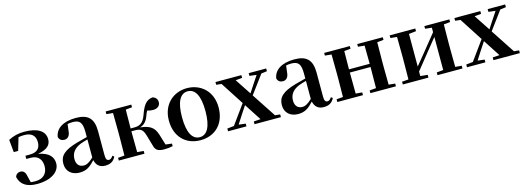

<svg xmlns="http://www.w3.org/2000/svg" viewBox="-4 -1280 5522 2025"><g transform="rotate(-15 2757.0 -268.0)"><path d="M229 16C386 16 479 -53 479 -143C479 -212 438 -267 320 -289C425 -307 464 -351 463 -412C463 -500 383 -552 239 -552C172 -552 120 -539 64 -510L77 -373H125L166 -512C185 -516 206 -518 230 -518C307 -518 349 -482 350 -411C350 -342 314 -304 233 -304H186V-269H234C320 -269 353 -212 353 -145C353 -66 303 -17 219 -17C199 -17 183 -18 168 -20L150 -94C141 -142 117 -156 88 -156C65 -156 41 -142 33 -112C52 -27 119 16 229 16Z M973 15C1029 15 1065 -5 1089 -53L1072 -67C1054 -41 1042 -34 1027 -34C1005 -34 993 -48 993 -95V-356C993 -494 935 -552 802 -552C661 -552 579 -496 566 -406C574 -376 596 -360 627 -360C661 -360 689 -382 693 -439L702 -512C722 -516 739 -518 757 -518C834 -518 862 -488 862 -381V-327L752 -298C600 -255 550 -204 550 -118C550 -34 610 16 694 16C770 16 811 -16 865 -74C878 -18 912 15 973 15ZM862 -104C813 -57 784 -45 757 -45C708 -45 676 -75 676 -136C676 -203 713 -248 784 -277C804 -284 832 -293 862 -301Z M1510 -64C1523 -8 1550 10 1623 10C1651 10 1686 6 1712 0V-28L1644 -36L1608 -154C1582 -235 1538 -268 1431 -280C1474 -293 1506 -319 1529 -387C1536 -406 1542 -419 1550 -432C1570 -425 1589 -422 1615 -422C1657 -422 1691 -446 1691 -486C1691 -519 1674 -542 1639 -552C1572 -544 1537 -502 1501 -399C1468 -305 1423 -295 1367 -295H1332L1334 -500L1404 -507V-536H1124V-507L1195 -500C1196 -442 1197 -357 1197 -301V-235C1197 -179 1196 -94 1195 -36L1124 -30V0H1404V-30L1334 -36C1333 -94 1332 -182 1332 -264H1366C1433 -264 1456 -248 1476 -181Z M2014 16C2172 16 2286 -90 2286 -270C2286 -449 2162 -552 2014 -552C1867 -552 1743 -448 1743 -270C1743 -92 1855 16 2014 16ZM2014 -17C1933 -17 1886 -100 1886 -268C1886 -437 1933 -518 2014 -518C2095 -518 2142 -437 2142 -268C2142 -100 2095 -17 2014 -17Z M2686 -506 2762 -497 2697 -399 2649 -325 2534 -499 2606 -506V-536H2323V-506L2380 -500L2543 -248L2391 -38L2317 -30V0H2518V-30L2443 -39L2512 -146L2561 -220L2681 -35L2606 -30V0H2894V-30L2839 -35L2666 -298L2814 -498L2877 -506V-536H2686Z M3359 15C3415 15 3451 -5 3475 -53L3458 -67C3440 -41 3428 -34 3413 -34C3391 -34 3379 -48 3379 -95V-356C3379 -494 3321 -552 3188 -552C3047 -552 2965 -496 2952 -406C2960 -376 2982 -360 3013 -360C3047 -360 3075 -382 3079 -439L3088 -512C3108 -516 3125 -518 3143 -518C3220 -518 3248 -488 3248 -381V-327L3138 -298C2986 -255 2936 -204 2936 -118C2936 -34 2996 16 3080 16C3156 16 3197 -16 3251 -74C3264 -18 3298 15 3359 15ZM3248 -104C3199 -57 3170 -45 3143 -45C3094 -45 3062 -75 3062 -136C3062 -203 3099 -248 3170 -277C3190 -284 3218 -293 3248 -301Z M3871 -507 3942 -500C3943 -445 3944 -363 3944 -301H3718L3720 -500L3790 -507V-536H3510V-507L3581 -500C3582 -442 3583 -357 3583 -301V-235C3583 -179 3582 -94 3581 -36L3510 -30V0H3790V-30L3720 -36C3719 -94 3718 -182 3718 -266H3944C3944 -182 3943 -94 3942 -36L3871 -30V0H4150V-30L4080 -37L4078 -235V-301L4080 -500L4150 -507V-536H3871Z M4604 -507 4676 -499V-450L4534 -274L4426 -142V-498L4505 -507V-536H4225V-507L4296 -500C4297 -442 4298 -357 4298 -301V-235C4298 -179 4297 -94 4296 -36L4225 -30V0H4505V-30L4426 -38V-87L4563 -258L4676 -398V-37L4604 -30V0H4877V-30L4807 -36L4805 -235V-301L4807 -500L4877 -507V-536H4604Z M5295 -506 5371 -497 5306 -399 5258 -325 5143 -499 5215 -506V-536H4932V-506L4989 -500L5152 -248L5000 -38L4926 -30V0H5127V-30L5052 -39L5121 -146L5170 -220L5290 -35L5215 -30V0H5503V-30L5448 -35L5275 -298L5423 -498L5486 -506V-536H5295Z"/></g></svg>

Font: GenRyuMin2 TW B
Style: Regular
Weight: 700
Version: Version 2.100;PS 2.1;hotconv 16.6.51;makeotf.lib2.5.65220 DE